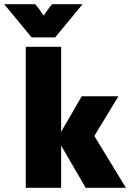

<svg xmlns="http://www.w3.org/2000/svg" viewBox="-85 -888 616 908"><path d="M320.1 0 185.4 -231.9 301.4 -432.6H475L361.1 -245.1L510.4 0ZM36.8 0V-666.7H204.2V0ZM64.6 -711.1 -65.3 -868.1H81.2Q91.7 -856.9 102.1 -842.4Q112.5 -827.8 121.5 -813.9Q130.6 -827.8 141 -842.4Q151.4 -856.9 161.8 -868.1H305.6L175.7 -711.1Z"/></svg>

Font: Afacad Flux Black
Style: Regular
Weight: 900
Designer: Kristian Moeller
Foundry: Dicotype
Version: Version 1.100